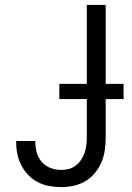

<svg xmlns="http://www.w3.org/2000/svg" viewBox="-20 -755 540 783"><path d="M229 8Q204 8 180 3.5Q156 -1 134.5 -12Q113 -23 96 -40.5Q79 -58 67.5 -80Q56 -102 51 -126Q46 -150 46 -174V-180H124V-176Q124 -154 130 -132.5Q136 -111 150.5 -94.5Q165 -78 186 -70Q207 -62 229 -62Q245 -62 260.5 -66Q276 -70 289 -80Q302 -90 311 -103.5Q320 -117 325 -132Q330 -147 332 -163Q334 -179 334 -195V-735H411V-195Q411 -169 407.5 -143.5Q404 -118 394 -94Q384 -70 367 -49.5Q350 -29 328 -16Q306 -3 280.5 2.5Q255 8 229 8ZM222 -351V-413H484V-351Z"/></svg>

Font: Huly
Style: Regular
Weight: 400
Designer: Belleve Invis
Foundry: Belleve Invis
Version: Version 33.2.5; ttfautohint (v1.8.4)